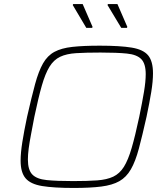

<svg xmlns="http://www.w3.org/2000/svg" viewBox="-20 -922 826 950"><path d="M345 8Q246 8 188.5 -1.5Q131 -11 106.5 -40Q82 -69 82 -127Q82 -165 90.5 -219Q99 -273 114 -344Q136 -441 153.5 -505.5Q171 -570 193 -608.5Q215 -647 249.5 -665.5Q284 -684 338 -690Q392 -696 474 -696Q574 -696 631.5 -686.5Q689 -677 713 -648Q737 -619 737 -559Q737 -520 728.5 -467.5Q720 -415 705 -344Q684 -250 667 -186.5Q650 -123 627.5 -84Q605 -45 570.5 -25.5Q536 -6 481.5 1Q427 8 345 8ZM342 -26Q413 -26 461 -29.5Q509 -33 540.5 -48Q572 -63 593 -96.5Q614 -130 631.5 -190Q649 -250 669 -344Q684 -417 692.5 -468Q701 -519 701 -555Q701 -607 679 -629.5Q657 -652 608 -657Q559 -662 477 -662Q405 -662 357 -659Q309 -656 277.5 -641Q246 -626 225 -592Q204 -558 187 -498.5Q170 -439 150 -344Q141 -296 133.5 -257Q126 -218 122 -187.5Q118 -157 118 -133Q118 -81 140 -58.5Q162 -36 211 -31Q260 -26 342 -26ZM436 -784H407L340 -897L342 -902H389L438 -789ZM608 -784H580L512 -897L514 -902H561L610 -789Z"/></svg>

Font: Saira SemiExpanded Thin
Style: Italic
Weight: 250
Width: 6
Italic angle: -12°
Designer: Hector Gatti with collaboration of the Omnibus-Type team
Foundry: Omnibus-Type
Version: Version 1.101